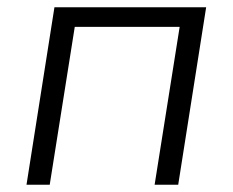

<svg xmlns="http://www.w3.org/2000/svg" viewBox="-20 -509 641 529"><path d="M53 0 130 -489H548L471 0H406L475 -435H186L117 0Z"/></svg>

Font: Nunito Sans 10pt Light
Style: Italic
Weight: 300
Italic angle: -9°
Designer: Vernon Adams
Foundry: Vernon Adams
Version: Version 3.101;gftools[0.9.27]